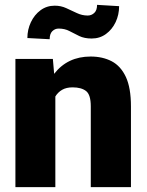

<svg xmlns="http://www.w3.org/2000/svg" viewBox="-20 -771 604 791"><path d="M279.3 -411.1Q253.4 -411.1 236.1 -401.1Q218.8 -391.1 208 -373.5V0H43.5V-528.3H197.8L203.1 -466.8Q258.3 -538.1 353.5 -538.1Q402.8 -538.1 440.2 -518.6Q477.5 -499 498.5 -454.1Q519.5 -409.2 519.5 -332.5V0H354V-333Q354 -380.9 334.5 -396Q314.9 -411.1 279.3 -411.1ZM379.9 -751 470.7 -745.6Q470.7 -710 456.3 -679.7Q441.9 -649.4 416.5 -630.9Q391.1 -612.3 357.9 -612.3Q327.6 -612.3 306.4 -622.6Q285.2 -632.8 265.9 -643.1Q246.6 -653.3 221.7 -653.3Q206.5 -653.3 195.6 -642.6Q184.6 -631.8 184.6 -609.4L92.8 -614.3Q92.8 -648.9 107.2 -679.4Q121.6 -710 147 -728.8Q172.4 -747.6 205.6 -747.6Q231 -747.6 252.9 -737.5Q274.9 -727.5 296.4 -717.3Q317.9 -707 341.3 -707Q356.9 -707 368.4 -717.8Q379.9 -728.5 379.9 -751Z"/></svg>

Font: Vazirmatn RD UI Black
Style: Regular
Weight: 900
Designer: Saber Rastikerdar
Foundry: Saber Rastikerdar
Version: Version 33.003